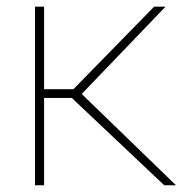

<svg xmlns="http://www.w3.org/2000/svg" viewBox="-20 -548 569 568"><path d="M465.8 0 192.4 -258.3H110.4V0H83.5V-528.3H110.4V-284.2H197.3L436 -528.3H469.7L221.7 -270L500.5 0Z"/></svg>

Font: Vazirmatn UI Thin
Style: Regular
Weight: 100
Designer: Saber Rastikerdar
Foundry: Saber Rastikerdar
Version: Version 33.003